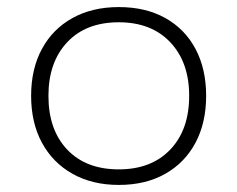

<svg xmlns="http://www.w3.org/2000/svg" viewBox="-20 -515 671 543"><path d="M316 8Q241 8 185 -23.5Q129 -55 98.5 -111.5Q68 -168 68 -244Q68 -320 98.5 -376.5Q129 -433 185 -464Q241 -495 316 -495Q392 -495 447.5 -464Q503 -433 533 -376.5Q563 -320 563 -244Q563 -168 533 -111.5Q503 -55 447.5 -23.5Q392 8 316 8ZM316 -36Q408 -36 461.5 -92Q515 -148 515 -244Q515 -339 461.5 -395.5Q408 -452 316 -452Q223 -452 170 -395.5Q117 -339 117 -244Q117 -148 170 -92Q223 -36 316 -36Z"/></svg>

Font: Nunito Sans 10pt SemiExpanded ExtraLight
Style: Regular
Weight: 250
Width: 6
Designer: Vernon Adams
Foundry: Vernon Adams
Version: Version 3.101;gftools[0.9.27]